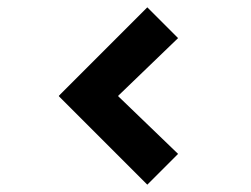

<svg xmlns="http://www.w3.org/2000/svg" viewBox="-20 -577 685 524"><path d="M382 -73 466 -157 302 -315 466 -473 382 -557 140 -315Z"/></svg>

Font: Eudonet ExtraBold
Style: Regular
Weight: 800
Designer: Mikhail Sharanda
Foundry: Mikhail Sharanda
Version: Version 4.503;Glyphs 3.1.2 (3151)